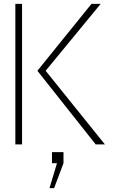

<svg xmlns="http://www.w3.org/2000/svg" viewBox="-20 -753 600 1001"><path d="M60 -733V0H95V-733ZM175 -384 479 0H527L218 -384L505 -733H457ZM238 228H262L311 98V40H251V98H277Z"/></svg>

Font: Kreadon Extra Light
Style: Regular
Weight: 200
Designer: kohakuno
Foundry: StudioGnu
Version: Version 1.000;Glyphs 3.1.2 (3151)